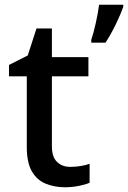

<svg xmlns="http://www.w3.org/2000/svg" viewBox="-20 -780 540 810"><path d="M277 -76Q298 -76 320 -79.5Q342 -83 358 -89V-9Q340 -1 311.5 4.5Q283 10 254 10Q210 10 173 -5Q136 -20 114.5 -57Q93 -94 93 -160V-458H18V-506L97 -546L134 -660H199V-539H353V-458H199V-162Q199 -118 220.5 -97Q242 -76 277 -76ZM500 -751Q490 -722 469 -678.5Q448 -635 425 -600H365V-612Q375 -641 384.5 -684.5Q394 -728 398 -760H500Z"/></svg>

Font: Noto Sans Myanmar Medium
Style: Regular
Weight: 500
Designer: Monotype Design Team
Foundry: Monotype Imaging Inc.
Version: Version 2.107; ttfautohint (v1.8.4.7-5d5b)